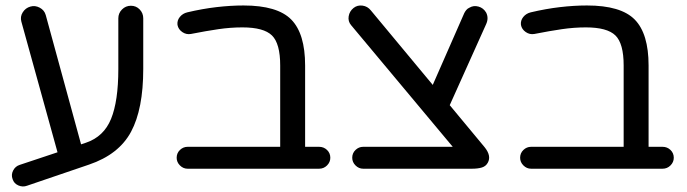

<svg xmlns="http://www.w3.org/2000/svg" viewBox="-20 -616 2507 701"><path d="M79 62Q63 68 47 61Q31 54 26 38Q20 22 28 6.5Q36 -9 52 -14L190 -60L58 -537Q53 -555 63 -571Q73 -587 91 -592Q108 -597 125 -588Q142 -579 147 -561L276 -89L294 -95Q359 -117 385.5 -182Q412 -247 412 -364V-549Q412 -568 425.5 -581.5Q439 -595 458 -595Q477 -595 490 -581.5Q503 -568 503 -549V-364Q503 -218 458.5 -135Q414 -52 305 -15Z M665 0Q649 0 637 -12Q625 -24 625 -40Q625 -57 637 -68.5Q649 -80 665 -80H1003V-377Q1003 -457 973 -486.5Q943 -516 865 -516Q822 -516 777.5 -509.5Q733 -503 677 -492Q660 -489 645.5 -499Q631 -509 628 -525Q626 -541 636.5 -554Q647 -567 664 -571Q719 -584 770.5 -590Q822 -596 869 -596Q993 -596 1043.5 -544.5Q1094 -493 1094 -377V-80H1145Q1162 -80 1174 -68.5Q1186 -57 1186 -40Q1186 -24 1174 -12Q1162 0 1145 0Z M1306 0Q1290 0 1278 -12Q1266 -24 1266 -40Q1266 -57 1278 -68.5Q1290 -80 1306 -80H1633L1262 -524Q1250 -538 1253 -556.5Q1256 -575 1271 -587Q1285 -598 1303.5 -595.5Q1322 -593 1334 -578L1560 -306L1675 -568Q1678 -574 1682.5 -579.5Q1687 -585 1694 -588Q1709 -597 1727 -592Q1745 -587 1755 -570Q1765 -550 1755 -528L1622 -232L1749 -79Q1775 -47 1761 -22Q1754 -9 1739.5 -4.5Q1725 0 1703 0Z M1919 0Q1903 0 1891 -12Q1879 -24 1879 -40Q1879 -57 1891 -68.5Q1903 -80 1919 -80H2257V-377Q2257 -457 2227 -486.5Q2197 -516 2119 -516Q2076 -516 2031.5 -509.5Q1987 -503 1931 -492Q1914 -489 1899.5 -499Q1885 -509 1882 -525Q1880 -541 1890.5 -554Q1901 -567 1918 -571Q1973 -584 2024.5 -590Q2076 -596 2123 -596Q2247 -596 2297.5 -544.5Q2348 -493 2348 -377V-80H2399Q2416 -80 2428 -68.5Q2440 -57 2440 -40Q2440 -24 2428 -12Q2416 0 2399 0Z"/></svg>

Font: Varela Round
Style: Regular
Weight: 400
Designer: Joe Prince, Avraham Cornfeld
Foundry: Joe Prince, Avraham Cornfeld
Version: Version 3.010; ttfautohint (v1.8.4.7-5d5b)